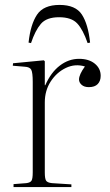

<svg xmlns="http://www.w3.org/2000/svg" viewBox="-20 -760 447 780"><path d="M35 0V-12L87 -16Q103 -18 108 -26Q113 -34 113 -60V-427Q113 -465 107 -476.5Q101 -488 80 -489L32 -493L33 -503L158 -515L162 -511V-414H164Q187 -466 223 -493.5Q259 -521 301 -521Q341 -521 365 -501.5Q389 -482 389 -452Q389 -431 377 -418.5Q365 -406 341 -406Q322 -406 311.5 -415.5Q301 -425 301 -437Q301 -457 325 -490Q285 -502 247.5 -484Q210 -466 186 -429Q162 -392 162 -344V-59Q162 -35 167 -26.5Q172 -18 191 -16L270 -11V0ZM222 -740Q287 -740 312.5 -701Q338 -662 346 -587L336 -585Q317 -640 293.5 -665Q270 -690 220 -690Q169 -690 146 -663Q123 -636 106 -585L96 -587Q104 -661 130.5 -700.5Q157 -740 222 -740Z"/></svg>

Font: Literata 72pt ExtraLight
Style: Regular
Weight: 200
Designer: Latin by Veronika Burian and Jose Scaglione. Greek by Irene Vlachou. Cyrillic by Vera Evstafieva.
Foundry: TypeTogether
Version: Version 3.002